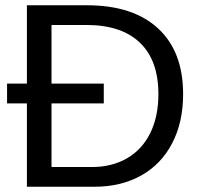

<svg xmlns="http://www.w3.org/2000/svg" viewBox="-20 -708 762 728"><path d="M6.8 -391.1V-315.9H82V0H339.4C405.8 0 464.4 -14.2 515.1 -42.5C565.9 -70.8 605.1 -111.6 632.8 -164.8C660.5 -218 674.3 -280.1 674.3 -351.1C674.3 -458.8 642.7 -541.9 579.3 -600.3C516 -658.8 426.1 -688 309.6 -688H82V-391.1ZM580.6 -351.1C580.6 -294.4 570.3 -245.3 549.8 -203.6C529.3 -161.9 499.9 -130 461.7 -107.9C423.4 -85.8 379.1 -74.7 328.6 -74.7H175.3V-315.9H373.5V-391.1H175.3V-613.3H307.6C396.2 -613.3 463.8 -590.9 510.5 -546.1C557.2 -501.4 580.6 -436.4 580.6 -351.1Z"/></svg>

Font: Arimo
Style: Regular
Weight: 400
Designer: Steve Matteson
Foundry: Monotype Imaging Inc.
Version: Version 1.32